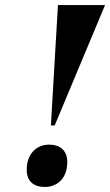

<svg xmlns="http://www.w3.org/2000/svg" viewBox="-20 -734 437 762"><path d="M182 -236H197L397 -714H210ZM158 8C204 8 247 -23 247 -91C247 -138 217 -160 175 -160C121 -160 86 -119 86 -61C86 -13 115 8 158 8Z"/></svg>

Font: Noto Serif Display SemiCondensed ExtraBold
Style: Italic
Weight: 800
Width: 4
Italic angle: -12°
Designer: Monotype Design Team
Foundry: Monotype Imaging Inc.
Version: Version 2.009